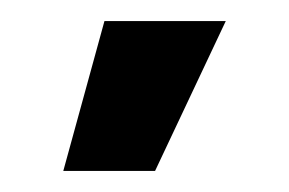

<svg xmlns="http://www.w3.org/2000/svg" viewBox="-20 38 274 182"><path d="M40 200 79 58H194L127 200Z"/></svg>

Font: Tektur SemiCondensed Medium
Style: Regular
Weight: 500
Width: 4
Designer: Adam Jagosz
Foundry: Adam Jagosz
Version: Version 1.005;gftools[0.9.30]